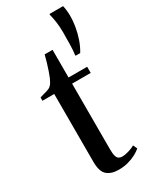

<svg xmlns="http://www.w3.org/2000/svg" viewBox="-212 -870 752 934"><g transform="rotate(-30 164.5 -403.5)"><path d="M160 8.5Q118.5 8.5 95 -11.8Q71.5 -32 71.5 -86.5V-468H5.5V-486.5Q12 -489 22.2 -491.5Q32.5 -494 43 -497.2Q53.5 -500.5 59 -503Q67 -507 72.8 -513.2Q78.5 -519.5 83 -528Q87.5 -536.5 91.5 -545Q96 -556 102.8 -574.8Q109.5 -593.5 116 -615.8Q122.5 -638 127.5 -658H172V-502.5H276.5V-468H172V-99Q172 -74 176 -61Q180 -48 188 -43.2Q196 -38.5 207 -38.5Q221.5 -38.5 243.5 -45Q265.5 -51.5 278.5 -59.5L289 -36.5Q276.5 -25.5 256.8 -15Q237 -4.5 212.5 2Q188 8.5 160 8.5ZM280.5 -577H255.5L254 -580.5Q257.5 -605 258.2 -639Q259 -673 259 -709Q259 -736 255 -765Q251 -794 245.5 -813L247 -816.5H322.5Q325 -807 327 -790.5Q329 -774 329 -757.5Q329 -730 323.8 -698.8Q318.5 -667.5 308 -636.2Q297.5 -605 280.5 -577Z"/></g></svg>

Font: Merriweather 144pt
Style: Regular
Weight: 400
Version: Version 2.100